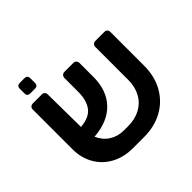

<svg xmlns="http://www.w3.org/2000/svg" viewBox="-172 -890 1083 1083"><g transform="rotate(-45 369.5 -349.0)"><path d="M675.5 -564.5C671.2 -568.8 665.3 -571 658 -571H586C579.3 -571 573.7 -568.8 569 -564.5C564.3 -560.2 562 -554.3 562 -547V-283C562 -247 554.3 -215 539 -187C523.7 -159 501.5 -137.3 472.5 -122C443.5 -106.7 410 -99.3 372 -100H344C311.3 -100 282.5 -108 257.5 -124C232.5 -140 213.7 -162.7 201 -192C277 -198 335 -222.3 375 -265C415 -307.7 435 -364 435 -434V-546C435 -553.3 432.7 -559.3 428 -564C423.3 -568.7 417.7 -571 411 -571H339C332.3 -571 326.7 -568.7 322 -564C317.3 -559.3 315 -553.3 315 -546V-437C315 -391.7 305.3 -356 286 -330C266.7 -304 233.3 -289 186 -285L183 -547C183 -554.3 180.8 -560.2 176.5 -564.5C172.2 -568.8 166.3 -571 159 -571H87C80.3 -571 74.7 -568.8 70 -564.5C65.3 -560.2 63 -554.3 63 -547V-229C63 -184.3 73.2 -144 93.5 -108C113.8 -72 142.7 -43.8 180 -23.5C217.3 -3.2 260 7 308 7H393C448.3 7.7 497.8 -3.5 541.5 -26.5C585.2 -49.5 619.5 -82.7 644.5 -126C669.5 -169.3 682 -219.7 682 -277V-547C682 -554.3 679.8 -560.2 675.5 -564.5ZM100 -627C104 -623 109.3 -621 116 -621H156C162.7 -621 168 -623 172 -627C176 -631 178 -636.3 178 -643V-683C178 -689.7 176 -695 172 -699C168 -703 162.7 -705 156 -705H116C109.3 -705 104 -703 100 -699C96 -695 94 -689.7 94 -683V-643C94 -636.3 96 -631 100 -627Z"/></g></svg>

Font: Rubik
Style: Regular
Weight: 500
Designer: Hubert & Fischer
Foundry: Hubert & Fischer
Version: Version 1.100